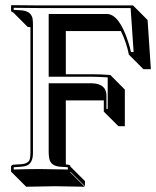

<svg xmlns="http://www.w3.org/2000/svg" viewBox="-20 -666 605 745"><path d="M496.1 -645 552.7 -588.4 565.4 -397.5H536.6L480 -454.1Q471.2 -500 449.2 -545.4H235.4V-377.9H337.9Q373.5 -377.9 408.2 -375L464.4 -318.4V-176.3H439.5L382.8 -232.9V-276.4H235.4V-27.8L245.1 -26.9Q249.5 -25.9 251.5 -24.9Q252.9 -22.5 252.9 -20L309.6 36.6V56.6L252.9 0L252 2L308.6 58.6Q307.6 58.6 193.4 56.6Q193.4 56.6 81.5 58.6L24.9 2L22.9 0V-20Q24.9 -25.9 30.8 -26.9L61 -28.8Q91.8 -30.8 96.2 -50.3Q97.7 -58.6 98.1 -73.2V-560.5L87.4 -561.5L30.8 -618.2Q26.9 -619.1 24.9 -620.6Q23.4 -623 22.9 -625V-644L24.9 -646L128.9 -645ZM486.8 -634.8H128.9L33.2 -635.7V-627.9L61.5 -626Q99.1 -623.5 106 -595.7Q107.9 -585.4 107.9 -571.8V-73.2Q107.9 -32.2 82.5 -22.9Q73.2 -20 61.5 -19L33.2 -17.1V-8.3Q98.1 -10.3 137 -10Q175.8 -9.8 243.2 -8.3V-17.1L214.4 -19Q177.7 -21.5 171.4 -49.3Q169.4 -59.6 168.9 -73.2V-342.8H337.9Q392.1 -340.8 393.1 -295.9V-243.2H397.9V-365.7Q361.3 -368.2 337.9 -368.2H168.9V-611.8H394Q442.9 -611.8 478 -501.5Q484.4 -481.9 488.3 -463.9H498.5Z"/></svg>

Font: Linux Biolinum Shadow O
Style: Regular
Weight: 400
Designer: Philipp H. Poll
Foundry: Philipp H. Poll
Version: Version 1.0.4